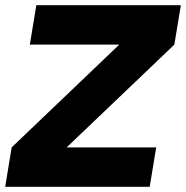

<svg xmlns="http://www.w3.org/2000/svg" viewBox="-28 -720 717 740"><path d="M17 -152 439 -555 644 -548 229 -152ZM-8 0 17 -152H574L549 0ZM87 -548 112 -700H669L644 -548Z"/></svg>

Font: Figtree ExtraBold
Style: Italic
Weight: 800
Italic angle: -9.5°
Foundry: Erik Kennedy
Version: Version 2.001;gftools[0.9.30]